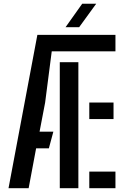

<svg xmlns="http://www.w3.org/2000/svg" viewBox="-20 -982 650 1002"><path d="M24.5 0 175 -800H582.5V-714H250L215.5 -446.5L186.5 -295H258.5L235 -208H168.5L129.5 0ZM292 0V-657.5H389V0ZM446 -360.5V-447H572.5V-360.5ZM446 0V-86.5H582.5V0ZM322 -840 409 -962.5H482L393 -840Z"/></svg>

Font: Big Shoulders Stencil Text SemiBold
Style: Regular
Weight: 600
Designer: Patric King
Foundry: XO Type Co
Version: Version 1.000